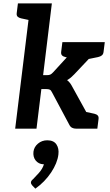

<svg xmlns="http://www.w3.org/2000/svg" viewBox="-20 -764 653 1140"><path d="M70.1 0 161.3 -743.8H287.9L236 -317.8H259Q271.9 -317.8 279.1 -321.4Q286.4 -324.9 295.4 -334.7L439.4 -491.8Q448.5 -502.7 459.1 -508.3Q469.7 -513.8 485.5 -513.8H601.3L421 -322.8Q410.9 -312 400.7 -303.5Q390.6 -295 378.3 -288.3Q387.9 -281.1 395.5 -271.1Q403.2 -261.1 409.3 -248.9L546.7 0H432.5Q418.1 0 408 -5.4Q397.8 -10.7 391.8 -22.6L288.4 -216.5Q283 -228 275.7 -231.6Q268.4 -235.2 253.4 -235.2H225.6L196.7 0ZM477.4 -407.8 413.7 -469.8 419.2 -513.8H566.5L506.1 -413.6ZM458.7 0 420 -113.8 486.7 -100.2ZM185.6 -743.8 161 -643.1 105.1 -655.1Q91.4 -658.2 84.5 -665.2Q77.6 -672.2 79.2 -685.7L86.4 -743.8ZM602.1 -513.8 594.8 -455.7Q593.3 -442.2 584.8 -435.2Q576.3 -428.2 562 -425.1L503.3 -413.1L503 -513.8ZM449.6 -513.8 424.4 -413.1 368.5 -425.1Q355 -428.2 348.3 -435.2Q341.6 -442.2 343.1 -455.7L350.4 -513.8ZM458.7 0 483.9 -100.8 539.8 -88.8Q553.3 -85.6 560 -78.6Q566.7 -71.6 565.2 -58.1L557.9 0ZM189.8 356.1 170.5 335.9Q167 331.2 165.1 327.2Q163.3 323.1 163.8 317.4Q165.4 308 176.3 299.8Q189.3 287 211 262.6Q232.8 238.3 240.8 211.5Q240.4 211.5 239.2 211.5Q238.1 211.5 237.2 211.5Q208.1 209.8 191.6 188.6Q175.1 167.4 178.7 136.4Q182.3 108.3 205.5 88.7Q228.8 69 260.6 69Q298.6 69 315 93.3Q331.3 117.6 326.7 153.7Q320.6 204.3 283.3 260.4Q245.9 316.5 189.8 356.1Z"/></svg>

Font: Aleo
Style: Italic
Weight: 400
Italic angle: -7°
Designer: Alessio Laiso
Foundry: Alessio Laiso
Version: Version 2.001;gftools[0.9.29]